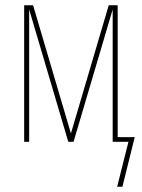

<svg xmlns="http://www.w3.org/2000/svg" viewBox="-20 -540 540 731"><path d="M446 171H426L469 0H409V-504L260 0H240L91 -504V0H72V-520H106L250 -32L394 -520H428V-18H493Z"/></svg>

Font: Iosevka Thin
Style: Regular
Weight: 100
Monospace: yes
Designer: Belleve Invis
Foundry: Belleve Invis
Version: Version 32.5.0; ttfautohint (v1.8.4)